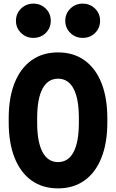

<svg xmlns="http://www.w3.org/2000/svg" viewBox="-20 -1022 640 1059"><path d="M28 -347V-369Q28 -483 60.5 -564.5Q93 -646 154 -689.5Q215 -733 300 -733Q385 -733 446 -689.5Q507 -646 539.5 -564.5Q572 -483 572 -369V-347Q572 -233.5 539.5 -151.8Q507 -70 446 -26.5Q385 17 300 17Q215 17 154 -26.5Q93 -70 60.5 -151.8Q28 -233.5 28 -347ZM415 -344.5V-371.5Q415 -477.5 385.8 -532.8Q356.5 -588 300.2 -588Q244 -588 214.5 -532.8Q185 -477.5 185 -371.5V-344.5Q185 -239 214.5 -183.5Q244 -128 300.2 -128Q356.5 -128 385.8 -183.5Q415 -239 415 -344.5ZM164 -813Q123.9 -813 95.9 -840.5Q68 -868 68 -907.5Q68 -947 96 -974.5Q124 -1002 164 -1002Q204.5 -1002 232.2 -974.7Q260 -947.4 260 -907.5Q260 -867.5 232.4 -840.2Q204.9 -813 164 -813ZM436 -813Q395.9 -813 367.9 -840.5Q340 -868 340 -907.5Q340 -947 368 -974.5Q396 -1002 436 -1002Q476.5 -1002 504.2 -974.7Q532 -947.4 532 -907.5Q532 -867.5 504.4 -840.2Q476.9 -813 436 -813Z"/></svg>

Font: Google Sans Code
Style: Regular
Weight: 400
Monospace: yes
Designer: Google Sans Code Authors
Foundry: Google LLC
Version: Version 6.000